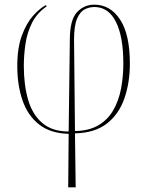

<svg xmlns="http://www.w3.org/2000/svg" viewBox="-20 -562 629 822"><path d="M272 240 274 11Q196 9 147.5 -29Q99 -67 76.5 -132Q54 -197 54 -279Q54 -358 74 -411Q94 -464 122 -495Q150 -526 176 -540L180 -535Q138 -506 117 -464Q96 -422 89 -374Q82 -326 82 -279Q82 -198 100.5 -134.5Q119 -71 161.5 -35Q204 1 274 1L279 -392Q279 -476 309 -509Q339 -542 384 -542Q452 -542 494 -478.5Q536 -415 536 -290Q536 -208 512.5 -140.5Q489 -73 437.5 -33Q386 7 301 9L304 240ZM297 -392 301 -1Q361 -2 401 -25.5Q441 -49 464.5 -89.5Q488 -130 498 -181.5Q508 -233 508 -290Q508 -406 476 -469Q444 -532 384 -532Q362 -532 342 -521.5Q322 -511 309.5 -481Q297 -451 297 -392Z"/></svg>

Font: Noto Serif Display SemiCondensed Thin
Style: Regular
Weight: 100
Width: 4
Designer: Monotype Design Team
Foundry: Monotype Imaging Inc.
Version: Version 2.009